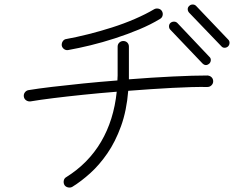

<svg xmlns="http://www.w3.org/2000/svg" viewBox="-20 -806 1040 852"><path d="M301 23Q292 28 281.5 25.5Q271 23 266 15Q261 6 263 -4.5Q265 -15 274 -20Q372 -81 428.5 -177Q485 -273 498 -399Q422 -393 349.5 -385.5Q277 -378 216.5 -370.5Q156 -363 115 -356Q105 -355 96.5 -360.5Q88 -366 86 -376Q84 -387 90 -395.5Q96 -404 106 -406Q148 -413 211 -420.5Q274 -428 348.5 -435.5Q423 -443 501 -449Q501 -455 501.5 -460.5Q502 -466 502 -471V-599Q502 -610 509.5 -617Q517 -624 527 -624Q538 -624 545 -617Q552 -610 552 -599V-454Q653 -462 746 -466.5Q839 -471 901 -471Q912 -470 919 -463Q926 -456 926 -445Q926 -435 918.5 -427.5Q911 -420 900 -420Q838 -421 744.5 -416Q651 -411 549 -403Q542 -315 517 -246Q492 -177 456.5 -125.5Q421 -74 380.5 -37.5Q340 -1 301 23ZM283 -584Q273 -582 264.5 -588Q256 -594 254 -604Q253 -615 259 -623.5Q265 -632 275 -633Q319 -641 371 -654Q423 -667 476.5 -684Q530 -701 578.5 -722Q627 -743 664 -765Q673 -770 683.5 -767.5Q694 -765 699 -756Q704 -747 701.5 -737Q699 -727 690 -722Q649 -697 597.5 -675.5Q546 -654 490.5 -636Q435 -618 381.5 -605Q328 -592 283 -584ZM909 -524Q893 -510 878 -525L736 -674Q730 -680 730 -689Q730 -698 736 -704Q743 -710 752 -710Q761 -710 767 -704L909 -554Q916 -548 915.5 -539Q915 -530 909 -524ZM992 -600Q985 -594 976.5 -594Q968 -594 962 -601L819 -750Q813 -757 813 -765.5Q813 -774 820 -780Q826 -786 835 -786Q844 -786 850 -780L993 -630Q999 -624 998.5 -615Q998 -606 992 -600Z"/></svg>

Font: Kurewa Gothic CJK TC Regular
Style: Regular
Weight: 400
Designer: Max Yao
Foundry: Max-Everyday
Version: Version 1.071; ttfautohint (v1.8.3)